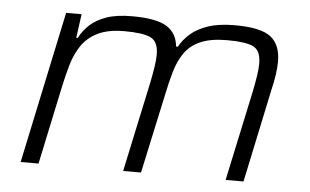

<svg xmlns="http://www.w3.org/2000/svg" viewBox="-42 -580 1038 642"><g transform="rotate(5 476.5 -259.0)"><path d="M48 0 156 -510H208L197 -430H202Q215 -455 236 -474.5Q257 -494 291 -506Q325 -518 377 -518Q458 -518 493 -496.5Q528 -475 532 -430H538Q552 -455 574.5 -474.5Q597 -494 633 -506Q669 -518 722 -518Q809 -518 842.5 -492Q876 -466 876 -409Q876 -390 872.5 -365.5Q869 -341 862 -312L796 0H736L801 -304Q807 -334 810.5 -357Q814 -380 814 -397Q814 -441 788.5 -453.5Q763 -466 701 -466Q646 -466 611.5 -451Q577 -436 558 -408.5Q539 -381 528.5 -344.5Q518 -308 509 -264L452 0H392L457 -304Q463 -334 466.5 -357Q470 -380 470 -397Q470 -441 444 -453.5Q418 -466 356 -466Q301 -466 266.5 -449Q232 -432 212.5 -403Q193 -374 182.5 -338Q172 -302 164 -264L108 0Z"/></g></svg>

Font: Saira SemiExpanded Light
Style: Italic
Weight: 300
Width: 6
Italic angle: -12°
Designer: Hector Gatti with collaboration of the Omnibus-Type team
Foundry: Omnibus-Type
Version: Version 1.101